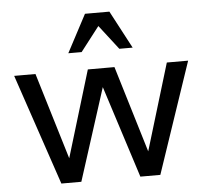

<svg xmlns="http://www.w3.org/2000/svg" viewBox="-53 -806 930 862"><g transform="rotate(-5 412.0 -375.0)"><path d="M708 -500 590 -110 472 -500H352L234 -110L116 -500H20L189 0H279L412 -415L545 0H635L804 -500ZM271 -580H331L416 -690L501 -580H561L471 -750H361Z"/></g></svg>

Font: Perun
Style: Regular
Weight: 400
Foundry: Copyright (c) Stefan Peev, Context Ltd, 2016
Version: Version 1.089